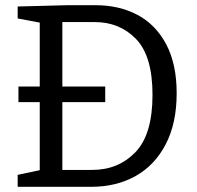

<svg xmlns="http://www.w3.org/2000/svg" viewBox="-20 -719 758 739"><path d="M348 -699Q439 -699 509.5 -661.5Q580 -624 620 -548Q660 -472 660 -360Q660 -245 618 -164Q576 -83 502 -41.5Q428 0 331 0H48V-46L133 -64V-326H51V-386H133V-632L48 -648V-694L239 -699ZM335 -65Q435 -65 501 -133Q567 -201 567 -354Q567 -503 504 -568.5Q441 -634 345 -634H220V-386H385V-326H220V-65Z"/></svg>

Font: Bitter Pro
Style: Regular
Weight: 400
Designer: Sol Matas, and Bitter project Authors
Foundry: Sol Matas
Version: Version 1.010